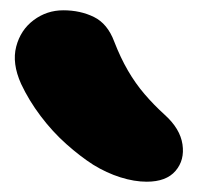

<svg xmlns="http://www.w3.org/2000/svg" viewBox="-20 -830 390 373"><path d="M265 -477Q241 -477 214 -485.5Q187 -494 161 -510Q136 -526 109 -550Q82 -574 59 -604.5Q36 -635 21 -667Q3 -707 11.5 -739.5Q20 -772 45.5 -791Q71 -810 103 -810Q136 -810 162.5 -797Q189 -784 202 -749Q214 -718 228.5 -693Q243 -668 261 -647Q279 -626 300 -607Q330 -580 334.5 -549.5Q339 -519 321 -498Q303 -477 265 -477Z"/></svg>

Font: Shantell Sans Light ExtraBold
Style: Regular
Weight: 800
Version: Version 1.011;[c5ecc13dd]